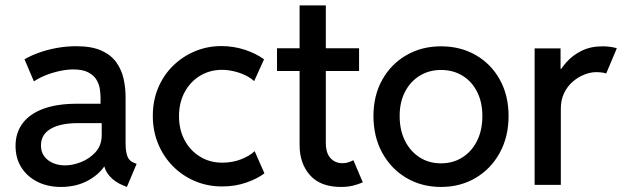

<svg xmlns="http://www.w3.org/2000/svg" viewBox="-20 -703 2366 730"><path d="M211.4 7.8Q162.1 7.8 123 -11.5Q84 -30.8 61.5 -65.9Q39.1 -101.1 39.1 -148.4Q39.1 -198.2 66.2 -234.4Q93.3 -270.5 145.5 -289.6Q197.8 -308.6 272.5 -308.6H382.8V-234.9H276.9Q209.5 -234.9 172.6 -213.1Q135.7 -191.4 135.7 -149.9Q135.7 -126 147.9 -109.1Q160.2 -92.3 180.9 -83.3Q201.7 -74.2 227.5 -74.2Q256.3 -74.2 288.6 -86.9Q320.8 -99.6 343.8 -125.2Q366.7 -150.9 366.7 -189V-242.7L362.3 -271.5V-332Q362.3 -346.2 359.6 -364.5Q356.9 -382.8 346.9 -399.7Q336.9 -416.5 315.9 -427.7Q294.9 -439 258.8 -439Q234.9 -439 207.3 -433.1Q179.7 -427.2 154.1 -417Q128.4 -406.7 108.9 -393.6L73.2 -477.5Q97.2 -491.7 129.4 -503.2Q161.6 -514.6 197.8 -521Q233.9 -527.3 270 -527.3Q328.6 -527.3 365.5 -510.7Q402.3 -494.1 422.4 -465.8Q442.4 -437.5 450 -403.3Q457.5 -369.1 457.5 -334V-158.2Q457.5 -126.5 464.4 -108.6Q471.2 -90.8 489.3 -84L499.5 -80.1L462.4 7.8L448.2 2Q416 -11.2 396.5 -33.7Q377 -56.2 376 -78.6L395 -69.3H359.9L383.8 -83Q365.2 -45.9 319.1 -19Q272.9 7.8 211.4 7.8Z M824.7 5.9Q769 5.9 721.2 -14.4Q673.3 -34.7 637.2 -71.3Q601.1 -107.9 581.1 -156.7Q561 -205.6 561 -262.2Q561 -320.8 581.5 -369.4Q602.1 -418 638.4 -453.4Q674.8 -488.8 721.7 -508.3Q768.6 -527.8 821.8 -527.8Q867.2 -527.8 909.7 -514.2Q952.1 -500.5 983.9 -477.5L946.3 -394.5Q932.1 -407.7 911.9 -417.2Q891.6 -426.8 868.7 -432.1Q845.7 -437.5 824.2 -437.5Q778.3 -437.5 741.2 -415.3Q704.1 -393.1 682.4 -353.3Q660.6 -313.5 660.6 -260.7Q660.6 -210.4 681.6 -170.7Q702.6 -130.9 740 -107.7Q777.3 -84.5 825.2 -84.5Q863.3 -84.5 896.2 -97.2Q929.2 -109.9 948.2 -128.4L985.4 -43.9Q957.5 -22.9 915.5 -8.5Q873.5 5.9 824.7 5.9Z M1276.4 7.8Q1198.2 7.8 1158.7 -36.9Q1119.1 -81.5 1119.1 -151.4V-682.6H1218.8V-159.7Q1218.8 -121.1 1236.6 -101.8Q1254.4 -82.5 1282.2 -82.5Q1294.4 -82.5 1304.7 -85.9Q1314.9 -89.4 1323.7 -93.8L1359.4 -9.8Q1342.8 -2.4 1322.5 2.7Q1302.2 7.8 1276.4 7.8ZM1033.2 -433.1V-519.5H1345.2V-433.1Z M1656.7 7.8Q1583.5 7.8 1525.4 -26.4Q1467.3 -60.5 1433.6 -121.6Q1399.9 -182.6 1399.9 -262.2Q1399.9 -340.3 1433.6 -400.1Q1467.3 -460 1525.4 -493.4Q1583.5 -526.9 1656.7 -526.9Q1731 -526.9 1789.1 -493.4Q1847.2 -460 1880.4 -400.1Q1913.6 -340.3 1913.6 -262.2Q1913.6 -182.6 1879.9 -121.6Q1846.2 -60.5 1788.1 -26.4Q1730 7.8 1656.7 7.8ZM1656.7 -82Q1702.6 -82 1738.3 -104.7Q1773.9 -127.4 1793.9 -167.7Q1814 -208 1814 -262.2Q1814 -314.5 1793.9 -354Q1773.9 -393.6 1738.3 -415.3Q1702.6 -437 1656.7 -437Q1611.8 -437 1576.2 -415.3Q1540.5 -393.6 1520 -354.2Q1499.5 -314.9 1499.5 -262.2Q1499.5 -208 1519.8 -167.7Q1540 -127.4 1575.4 -104.7Q1610.8 -82 1656.7 -82Z M2012.7 0V-519H2111.3V-441.4H2125L2095.2 -408.2Q2108.9 -438.5 2133.1 -465.8Q2157.2 -493.2 2191.7 -510Q2226.1 -526.9 2271 -526.9Q2288.6 -526.9 2303.7 -524.4Q2318.8 -522 2325.2 -519.5L2284.7 -423.3Q2281.2 -425.3 2270.5 -427Q2259.8 -428.7 2246.6 -428.7Q2225.1 -428.7 2201.7 -419.4Q2178.2 -410.2 2158 -392.8Q2137.7 -375.5 2125 -349.6Q2112.3 -323.7 2112.3 -290V0Z"/></svg>

Font: Reddit Sans Medium
Style: Regular
Weight: 500
Designer: Stephen Hutchings
Foundry: Reddit
Version: Version 1.014